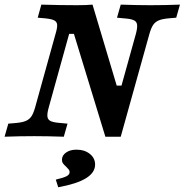

<svg xmlns="http://www.w3.org/2000/svg" viewBox="-38 -591 798 830"><path d="M281.6 -444.5H260.9L193.5 -201.6H134.6L202.3 -445.2Q210 -470.7 209.1 -483.6Q208.2 -496.5 197.2 -502.5Q186.3 -508.6 160.4 -511.4L125 -514.5L140.7 -571Q221.8 -568.5 296.9 -568.5H292.2Q336.1 -568.5 362 -571L466.5 -221H487.2L549.6 -445.2Q556 -469.4 554.8 -482.7Q553.6 -496 543.3 -502Q533.1 -508.1 510.5 -510.5L467.8 -514.5L483.9 -571Q556.1 -568.5 611.5 -568.5Q674.5 -568.5 739.9 -571L723.8 -514.5L691.7 -511.8Q663.5 -509.4 648 -502.7Q632.6 -496 624 -483.1Q615.3 -470.2 608.1 -445.2L483.9 0H417.5ZM211.2 -60.5 253.9 -56.5 237.8 0Q165.6 -2.4 110.2 -2.4Q47.2 -2.4 -18.2 0L-2.1 -56.5L30 -59.2Q58.2 -61.6 73.7 -68.3Q89.1 -74.9 97.7 -87.8Q106.4 -100.7 113.6 -125.8L134.6 -201.6H193.5L172.5 -125.8Q165.7 -101.6 166.9 -88.3Q168.1 -75 178.4 -69Q188.6 -62.9 211.2 -60.5ZM262.9 153.2Q262.9 146.8 259.5 142.2Q256 137.5 248 129.8Q238.7 121.5 234.3 115.2Q229.8 108.9 229.8 99.6Q229.8 81 247.4 68.5Q264.9 56 292.2 56Q327.7 56 350.4 74.3Q373.1 92.6 373.1 120.5Q373.1 155.2 333.7 179.5Q294.3 203.8 213.7 218.5L203.2 185.5Q237.1 177.4 250 170.6Q262.9 163.7 262.9 153.2Z"/></svg>

Font: Playfair Micro SmCond SmLight
Style: Italic
Weight: 360
Width: 4
Italic angle: -15.6°
Designer: Claus Eggers Sørensen
Foundry: Claus Eggers Sørensen
Version: Version 2.203;Glyphs 3.3 (3326)